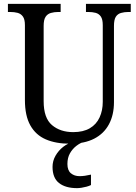

<svg xmlns="http://www.w3.org/2000/svg" viewBox="-20 -734 703 994"><path d="M342 10Q269 10 217 -12.5Q165 -35 137 -85Q109 -135 109 -216V-604Q109 -634 98.5 -648.5Q88 -663 71 -667.5Q54 -672 33 -672H21V-714H294V-672H282Q261 -672 243.5 -667Q226 -662 216 -647Q206 -632 206 -600V-210Q206 -123 249 -86.5Q292 -50 359 -50Q411 -50 445 -70Q479 -90 495.5 -126Q512 -162 512 -207V-604Q512 -634 502 -648.5Q492 -663 475 -667.5Q458 -672 437 -672H425V-714H657V-672H645Q624 -672 606.5 -667Q589 -662 579.5 -647Q570 -632 570 -600V-205Q570 -139 544 -90.5Q518 -42 467.5 -16Q417 10 342 10ZM379 240Q319 240 285.5 213.5Q252 187 252 130Q252 99 267.5 72Q283 45 307.5 26Q332 7 361 0H415Q395 6 375 21.5Q355 37 342 60Q329 83 329 115Q329 148 347 163Q365 178 392 178Q405 178 419.5 176Q434 174 451 170V224Q441 229 428 232.5Q415 236 402 238Q389 240 379 240Z"/></svg>

Font: Noto Serif Thai SemiCondensed
Style: Regular
Weight: 400
Width: 4
Designer: Monotype Design Team
Foundry: Monotype Imaging Inc.
Version: Version 2.002